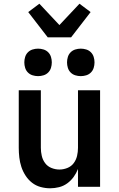

<svg xmlns="http://www.w3.org/2000/svg" viewBox="-20 -1006 640 1034"><path d="M250 8Q224 8 198.5 1Q173 -6 152.5 -22Q132 -38 117.5 -60.5Q103 -83 95 -107.5Q87 -132 84 -158Q81 -184 81 -210V-520H200V-210Q200 -188 205 -166.5Q210 -145 223 -127.5Q236 -110 257 -101.5Q278 -93 300 -93Q322 -93 343 -101.5Q364 -110 377 -127.5Q390 -145 395 -166.5Q400 -188 400 -210V-520H519V0H400V-96Q391 -73 376.5 -53Q362 -33 342 -18.5Q322 -4 298 2Q274 8 250 8ZM415 -596Q400 -596 385.5 -600.5Q371 -605 360.5 -615.5Q350 -626 345.5 -640.5Q341 -655 341 -670Q341 -685 345.5 -699.5Q350 -714 360.5 -724.5Q371 -735 385.5 -739.5Q400 -744 415 -744Q430 -744 444.5 -739.5Q459 -735 469.5 -724.5Q480 -714 484.5 -699.5Q489 -685 489 -670Q489 -655 484.5 -640.5Q480 -626 469.5 -615.5Q459 -605 444.5 -600.5Q430 -596 415 -596ZM185 -596Q170 -596 155.5 -600.5Q141 -605 130.5 -615.5Q120 -626 115.5 -640.5Q111 -655 111 -670Q111 -685 115.5 -699.5Q120 -714 130.5 -724.5Q141 -735 155.5 -739.5Q170 -744 185 -744Q200 -744 214.5 -739.5Q229 -735 239.5 -724.5Q250 -714 254.5 -699.5Q259 -685 259 -670Q259 -655 254.5 -640.5Q250 -626 239.5 -615.5Q229 -605 214.5 -600.5Q200 -596 185 -596ZM237 -805 132 -941 192 -986 300 -871 408 -986 468 -941 363 -805Z"/></svg>

Font: Iosevka Extended
Style: Bold
Weight: 700
Width: 7
Monospace: yes
Designer: Belleve Invis
Foundry: Belleve Invis
Version: Version 32.5.0; ttfautohint (v1.8.4)